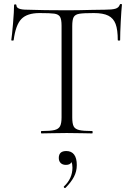

<svg xmlns="http://www.w3.org/2000/svg" viewBox="-20 -674 672 970"><path d="M49 -471Q49 -469 43 -469Q37 -469 37 -471Q41 -498 46 -557.5Q51 -617 51 -647Q51 -652 57 -652Q63 -652 63 -647Q63 -625 116 -625Q202 -622 317 -622Q376 -622 442 -624L510 -625Q546 -625 563 -630Q580 -635 585 -650Q586 -654 591 -654Q596 -654 596 -650Q593 -622 590 -564.5Q587 -507 587 -471Q587 -469 581 -469Q575 -469 575 -471Q575 -524 564 -553Q553 -582 527 -595Q501 -608 454 -608Q402 -608 381 -604.5Q360 -601 352.5 -588Q345 -575 345 -542V-81Q345 -50 352 -36Q359 -22 380 -17Q401 -12 446 -12Q448 -12 448 -6Q448 0 446 0Q413 0 394 -1L317 -2L244 -1Q224 0 189 0Q187 0 187 -6Q187 -12 189 -12Q234 -12 255 -17Q276 -22 283.5 -36.5Q291 -51 291 -81V-544Q291 -577 283 -589.5Q275 -602 254.5 -605Q234 -608 180 -608Q117 -608 88 -578Q59 -548 49 -471ZM368 160Q368 192 353.5 219.5Q339 247 311 275Q310 276 308 276Q305 276 303 272.5Q301 269 303 268Q346 228 346 173Q346 155 341 145Q335 159 313 159Q296 159 286.5 149.5Q277 140 277 124Q277 89 315 89Q341 89 354.5 107Q368 125 368 160Z"/></svg>

Font: Cormorant Garamond Light
Style: Regular
Weight: 300
Designer: Christian Thalmann (Catharsis Fonts)
Version: Version 3.000